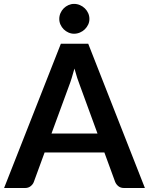

<svg xmlns="http://www.w3.org/2000/svg" viewBox="-26 -942 746 962"><path d="M0 0ZM700 0H596Q578.5 0 567.5 -8.8Q556.5 -17.5 551 -30.5L497 -178H197.5L143.5 -30.5Q139.5 -19 128 -9.5Q116.5 0 99.5 0H-5.5L279 -723H416ZM232 -273H462.5L374.5 -513.5Q368 -529.5 361 -551.2Q354 -573 347 -598.5Q340 -573 333.2 -551Q326.5 -529 320 -512.5ZM422 -847Q422 -832 415.8 -818.8Q409.5 -805.5 399 -795.2Q388.5 -785 374.5 -779Q360.5 -773 345 -773Q330.5 -773 317 -779Q303.5 -785 293.2 -795.2Q283 -805.5 277 -818.8Q271 -832 271 -847Q271 -862.5 277 -876.2Q283 -890 293.2 -900.2Q303.5 -910.5 317 -916.5Q330.5 -922.5 345 -922.5Q360.5 -922.5 374.5 -916.5Q388.5 -910.5 399 -900.2Q409.5 -890 415.8 -876.2Q422 -862.5 422 -847Z"/></svg>

Font: Lato
Style: Bold
Weight: 700
Designer: Lukasz Dziedzic
Foundry: tyPoland Lukasz Dziedzic
Version: Version 2.007; 2014-02-27